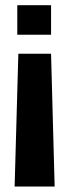

<svg xmlns="http://www.w3.org/2000/svg" viewBox="-20 -610 254 722"><path d="M49 -408 35 91.5H185.5L172 -408ZM45 -479.5H172V-590.5H45Z"/></svg>

Font: Anybody SemiExpanded Medium
Style: Regular
Weight: 500
Width: 6
Version: Version 1.113;gftools[0.9.25]